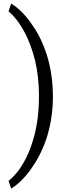

<svg xmlns="http://www.w3.org/2000/svg" viewBox="-20 -837 399 1082"><path d="M278.1 -292.7C278.1 -370.8 268 -444.3 248.4 -512.8C241.8 -535.5 233.8 -557.7 225.2 -579.3C216.6 -601 206.5 -621.7 196 -641.8C184.9 -662 172.8 -681.6 159.2 -700.3C149.6 -713.9 140.6 -726.4 131 -738C121.4 -749.6 111.8 -760.2 102.3 -769.8C92.7 -779.3 82.6 -787.9 73 -796C63 -803.5 52.9 -810.6 42.8 -816.6L28.2 -773.3C38.8 -764.2 48.9 -754.2 58.9 -743.1C69 -731.5 78.6 -719.4 88.2 -705.8C97.2 -692.2 106.3 -677.6 114.9 -662C141.6 -613.1 162.2 -558.2 177.3 -497.2C191.9 -436.3 199.5 -369.8 199.5 -298.7V-282.6C199 -231.2 195 -182.4 186.9 -135.5C178.8 -88.7 166.8 -44.3 151.1 -2C119.9 80.1 79.1 141.6 28.2 182.4L42.8 225.7C83.6 201 122.4 162.2 159.7 108.3C199.5 50.9 229.2 -11.6 248.9 -79.6C268.5 -147.6 278.1 -218.6 278.1 -292.7Z"/></svg>

Font: Vazir FD Light
Style: Regular
Weight: 300
Foundry: DejaVu fonts team - Redesigned by Saber Rastikerdar
Version: Version 21.10;October 20, 2019;FontCreator 12.0.0.2547 64-bi